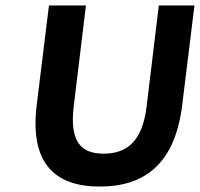

<svg xmlns="http://www.w3.org/2000/svg" viewBox="-20 -674 735 706"><path d="M650 -288 695 -654H564L519 -282C503 -148 441 -109 361 -109C282 -109 235 -148 251 -282L296 -654H160L115 -288C89 -75 180 12 347 12C515 12 624 -75 650 -288Z"/></svg>

Font: Falling Sky
Style: SeBdObl
Weight: 600
Designer: Paul D. Hunt
Foundry: Adobe Systems Incorporated
Version: Version 1.02